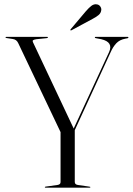

<svg xmlns="http://www.w3.org/2000/svg" viewBox="-20 -871 616 891"><path d="M399.5 -3Q399.5 0 395.5 0H192Q188 0 188 -2.5Q188 -4.5 192 -5L246 -12.5Q261 -14.5 261 -26V-258L64.5 -671Q57 -687.5 39.5 -690L10 -694.5Q5.5 -695.5 5.5 -697.5Q5.5 -700 10 -700H197.5Q202.5 -700 202.5 -698Q202.5 -695 197 -694L148.5 -689Q136 -687 133 -684Q130 -681 133.5 -674L322 -274.5L486 -629Q507.5 -675.5 450 -689L424 -694Q420 -695 420 -697Q420 -700 423.5 -700H572Q576 -700 576 -697.5Q576 -694.5 572 -693.5L561.5 -691.5Q535 -686.5 519.8 -670.2Q504.5 -654 493.5 -629L327 -267V-26.5Q327 -14.5 342 -12.5L394 -5Q399.5 -4 399.5 -3ZM379 -819.5Q392.5 -835 404 -843.8Q415.5 -852.5 427.5 -851Q439 -850 445 -841.5Q451 -833 450 -824.5Q448.5 -810 437 -800.8Q425.5 -791.5 410 -783.5L312.5 -731Q308.5 -728.5 307 -730.5Q305.5 -733 308.5 -736Z"/></svg>

Font: Fraunces 144pt S000 Light
Style: Regular
Weight: 300
Version: Version 1.000; ttfautohint (v1.8.3)